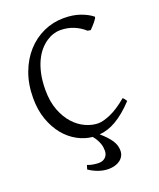

<svg xmlns="http://www.w3.org/2000/svg" viewBox="-152 -722 840 1016"><g transform="rotate(-20 268.0 -214.0)"><path d="M497.1 -103Q469.2 -73.2 443.4 -52Q417.5 -30.8 393.3 -16.8Q369.1 -2.9 345.7 4.4Q322.3 11.7 299.8 13.7Q336.9 45.9 355.2 73.2Q373.5 100.6 373.5 131.3Q373.5 148.4 366.2 161.6Q358.9 174.8 346.4 183.8Q334 192.9 317.4 197.5Q300.8 202.1 282.7 202.1Q253.4 202.1 224.6 191.7Q195.8 181.2 173.8 165.5L180.7 142.6Q197.8 149.4 215.3 151.9Q232.9 154.3 244.1 154.3Q257.8 154.3 267.6 149.9Q277.3 145.5 283.7 138.4Q290 131.3 293 122.3Q295.9 113.3 295.9 104.5Q295.9 95.7 294.7 85.4Q293.5 75.2 289.6 64Q285.6 52.7 278.8 40.3Q272 27.8 260.3 13.7Q217.3 9.8 176.5 -12.5Q135.7 -34.7 104.2 -73Q72.8 -111.3 53.5 -165Q34.2 -218.8 34.2 -286.1Q34.2 -364.3 57.9 -427.7Q81.5 -491.2 122.1 -536.1Q162.6 -581.1 216.3 -605.5Q270 -629.9 330.1 -629.9Q382.8 -629.9 422.6 -615.7Q462.4 -601.6 487.8 -581.1Q490.7 -578.6 486.3 -571.3Q481.9 -564 474.4 -554.7Q466.8 -545.4 458.3 -536.1Q449.7 -526.9 443.8 -521L426.8 -523.9Q401.9 -546.9 367.7 -561.5Q333.5 -576.2 289.1 -576.2Q272.5 -576.2 252.7 -570.1Q232.9 -564 212.9 -550.8Q192.9 -537.6 174.3 -516.4Q155.8 -495.1 141.4 -464.8Q127 -434.6 118.4 -394.8Q109.9 -355 109.9 -304.2Q109.9 -239.3 128.7 -190.4Q147.5 -141.6 177 -109.1Q206.5 -76.7 242.9 -60.3Q279.3 -43.9 314 -43.9Q340.3 -43.9 382.8 -62Q425.3 -80.1 479 -125Q481.4 -124 484.1 -120.8Q486.8 -117.7 489.3 -114.3Q491.7 -110.8 493.7 -107.7Q495.6 -104.5 497.1 -103Z"/></g></svg>

Font: Gentium Unicode
Style: Regular
Weight: 400
Version: Version 1.009